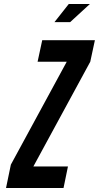

<svg xmlns="http://www.w3.org/2000/svg" viewBox="-20 -935 492 955"><path d="M427 -915 329 -825H251L322 -915ZM34 -116 312 -628H167L190 -735H452L429 -628L146 -107H318L296 0H10Z"/></svg>

Font: League Gothic Italic
Style: Regular
Weight: 400
Designer: Tyler Finck
Foundry: The League of Moveable Type
Version: Version 1.001;PS 001.001;hotconv 1.0.56;makeotf.lib2.0.21325